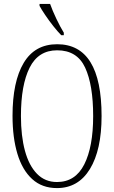

<svg xmlns="http://www.w3.org/2000/svg" viewBox="-20 -951 584 981"><path d="M271 10Q195 10 144.5 -36Q94 -82 69 -165Q44 -248 44 -359Q44 -534 101 -629.5Q158 -725 272 -725Q499 -725 499 -358Q499 -185 439.5 -87.5Q380 10 271 10ZM271 -21Q365 -21 410.5 -111Q456 -201 456 -358Q456 -517 415 -605.5Q374 -694 272 -694Q176 -694 131.5 -605.5Q87 -517 87 -358Q87 -256 107.5 -180.5Q128 -105 169 -63Q210 -21 271 -21ZM293 -771Q275 -789 252.5 -817.5Q230 -846 210.5 -875Q191 -904 182 -921V-931H236Q248 -897 268 -855Q288 -813 306 -784V-771Z"/></svg>

Font: Noto Serif Myanmar ExtraCondensed ExtraLight
Style: Regular
Weight: 200
Width: 2
Designer: Ben Mitchell and the Monotype Design Team
Foundry: Monotype Imaging Inc.
Version: Version 2.106; ttfautohint (v1.8.4.7-5d5b)